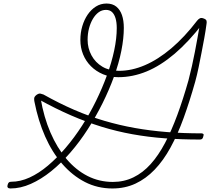

<svg xmlns="http://www.w3.org/2000/svg" viewBox="-20 -1055 1200 1087"><path d="M39 12Q28 12 24 6.5Q20 1 23 -8Q26 -19 30.5 -22.5Q35 -26 43 -26Q95 -26 147.5 -50Q200 -74 251.5 -117.5Q303 -161 352 -218.5Q401 -276 444.5 -343.5Q488 -411 523.5 -483.5Q559 -556 585.5 -628.5Q612 -701 626.5 -769.5Q641 -838 641 -896Q641 -929 634 -952Q627 -975 614 -987Q601 -999 580 -999Q557 -999 538.5 -985.5Q520 -972 506 -948.5Q492 -925 484 -894.5Q476 -864 476 -830Q476 -782 498 -741.5Q520 -701 559.5 -677.5Q599 -654 654 -654Q726 -654 800.5 -686Q875 -718 950 -781.5Q1025 -845 1096 -938Q1102 -946 1111 -951Q1120 -956 1134 -950Q1148 -945 1149.5 -936Q1151 -927 1149 -918Q1144 -880 1136.5 -839Q1129 -798 1121 -757Q1113 -716 1104.5 -674Q1096 -632 1085 -592Q1054 -482 1020 -388Q986 -294 945.5 -220Q905 -146 855.5 -94.5Q806 -43 747 -15.5Q688 12 616 12Q532 12 461 -24.5Q390 -61 332.5 -127Q275 -193 235.5 -282.5Q196 -372 175 -479Q173 -488 173.5 -498Q174 -508 187 -518Q200 -527 209 -525Q218 -523 226 -520Q315 -470 400.5 -433Q486 -396 571 -371Q656 -346 743 -330.5Q830 -315 924 -307.5Q1018 -300 1121 -300Q1127 -300 1131 -296.5Q1135 -293 1131 -283Q1129 -273 1124.5 -269Q1120 -265 1112 -265Q1007 -265 913 -272Q819 -279 730 -295Q641 -311 555 -337.5Q469 -364 381.5 -402Q294 -440 202 -491L210 -498Q228 -392 265.5 -305Q303 -218 356.5 -155Q410 -92 476 -58.5Q542 -25 619 -25Q682 -25 735.5 -51Q789 -77 833 -126Q877 -175 914 -245Q951 -315 984 -404.5Q1017 -494 1047 -600Q1068 -681 1083.5 -762Q1099 -843 1112 -920L1129 -923Q1048 -818 968.5 -750.5Q889 -683 810 -650.5Q731 -618 650 -618Q603 -618 563.5 -634.5Q524 -651 495 -680Q466 -709 450.5 -747Q435 -785 435 -829Q435 -870 446 -907Q457 -944 476.5 -972.5Q496 -1001 523 -1018Q550 -1035 583 -1035Q617 -1035 638.5 -1017.5Q660 -1000 670.5 -969.5Q681 -939 681 -897Q681 -838 667 -767.5Q653 -697 625.5 -621.5Q598 -546 560.5 -470.5Q523 -395 477 -323.5Q431 -252 378.5 -191.5Q326 -131 269.5 -85.5Q213 -40 154.5 -14Q96 12 39 12Z"/></svg>

Font: Playwrite CO Thin
Style: Regular
Weight: 250
Version: Version 1.002